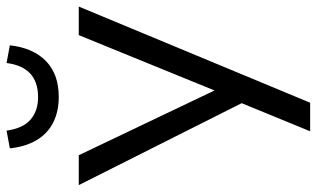

<svg xmlns="http://www.w3.org/2000/svg" viewBox="-210 -755 965 585"><g transform="rotate(-90 272.5 -462.5)"><path d="M165 0 259 -229 257 -196 1 -705H92L291 -288H288L458 -705H545L252 0ZM270 -766Q225 -766 191.5 -783Q158 -800 138 -833.5Q118 -867 113 -915L167 -925Q174 -875 200.5 -852Q227 -829 269 -829Q315 -829 341 -853Q367 -877 373 -925L427 -915Q419 -844 379 -805Q339 -766 270 -766Z"/></g></svg>

Font: Nunito Sans 7pt Condensed
Style: Regular
Weight: 400
Width: 3
Designer: Vernon Adams
Foundry: Vernon Adams
Version: Version 3.101;gftools[0.9.27]